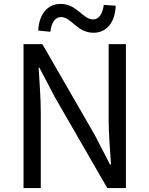

<svg xmlns="http://www.w3.org/2000/svg" viewBox="-20 -959 762 979"><path d="M100 0H188V-385C188 -462 181 -540 177 -614H181L260 -463L527 0H622V-734H534V-352C534 -276 541 -194 546 -120H541L463 -271L196 -734H100ZM457 -792C523 -792 567 -844 570 -930L509 -934C503 -886 483 -860 455 -860C402 -860 373 -939 289 -939C222 -939 179 -887 175 -803L237 -797C242 -846 263 -872 291 -872C344 -872 373 -792 457 -792Z"/></svg>

Font: Source Han Sans TC
Style: Regular
Weight: 400
Designer: Ryoko NISHIZUKA 西塚涼子 (kana, bopomofo & ideographs); Paul D. Hunt (Latin, Greek & Cyrillic); Sandoll Communications 산돌커뮤니
Foundry: Adobe
Version: Version 2.002;hotconv 1.0.116;makeotfexe 2.5.65601